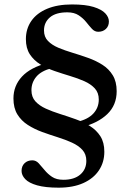

<svg xmlns="http://www.w3.org/2000/svg" viewBox="-20 -716 586 864"><path d="M244 128.5Q184 128.5 147 118Q110 107.5 93.5 90Q77 72.5 77 53Q77 31.5 90.5 18.5Q104 5.5 125.5 5.5Q142 5.5 154.2 18.8Q166.5 32 180.5 49.2Q194.5 66.5 214.2 79.8Q234 93 265 93Q314 93 341.2 69.5Q368.5 46 368.5 8Q368.5 -22 350.8 -41.5Q333 -61 303.8 -74.2Q274.5 -87.5 239.5 -98.5Q204.5 -109.5 169.5 -122.2Q134.5 -135 105.2 -153.8Q76 -172.5 58.2 -201.2Q40.5 -230 40.5 -273Q40.5 -330 79 -371.5Q117.5 -413 196 -433L214 -409.5Q166 -397.5 143.8 -371.2Q121.5 -345 121.5 -310Q121.5 -279.5 139.2 -260Q157 -240.5 186.2 -227.2Q215.5 -214 250.5 -203Q285.5 -192 320.5 -179.5Q355.5 -167 384.8 -148.8Q414 -130.5 431.8 -102.8Q449.5 -75 449.5 -33Q449.5 14 425.2 50.5Q401 87 355 107.8Q309 128.5 244 128.5ZM424.5 -268Q424.5 -298.5 406.8 -318Q389 -337.5 359.8 -350.5Q330.5 -363.5 295.5 -374Q260.5 -384.5 225.5 -396.5Q190.5 -408.5 161.2 -426.5Q132 -444.5 114.2 -471.8Q96.5 -499 96.5 -540Q96.5 -586.5 121 -621.8Q145.5 -657 192 -676.5Q238.5 -696 304 -696Q364.5 -696 401 -684.8Q437.5 -673.5 453.8 -656Q470 -638.5 470 -619.5Q470 -598.5 456.5 -585.8Q443 -573 422 -573Q406 -573 393.8 -586.2Q381.5 -599.5 367.8 -616.8Q354 -634 334 -647.2Q314 -660.5 283 -660.5Q231 -660.5 204.5 -637.8Q178 -615 178 -579Q178 -550 195.8 -531.8Q213.5 -513.5 242.5 -501.2Q271.5 -489 306.5 -478.5Q341.5 -468 376.5 -455.5Q411.5 -443 440.8 -424.5Q470 -406 487.5 -377.2Q505 -348.5 505 -305.5Q505 -243 462.8 -202.5Q420.5 -162 348 -144L326.5 -167.5Q375.5 -178.5 400 -205Q424.5 -231.5 424.5 -268Z"/></svg>

Font: Newsreader 36pt Medium
Style: Regular
Weight: 500
Designer: Hugues Gentile
Foundry: Production Type
Version: Version 1.003